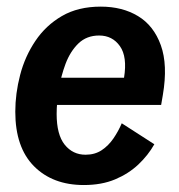

<svg xmlns="http://www.w3.org/2000/svg" viewBox="-20 -532 528 565"><path d="M226.7 12.5Q135 12.5 80 -42.9Q25 -98.3 25 -203.3Q25 -256.7 39.2 -311.2Q53.3 -365.8 84.2 -411.7Q115 -457.5 162.5 -485Q210 -512.5 276.7 -512.5Q340 -512.5 386.2 -484.6Q432.5 -456.7 453.3 -398.8Q474.2 -340.8 459.2 -252.5L454.2 -223.3H116.7L119.2 -303.3H345Q355 -365 332.9 -396.2Q310.8 -427.5 271.7 -427.5Q235 -427.5 210.8 -404.2Q186.7 -380.8 172.9 -344.2Q159.2 -307.5 152.9 -268.3Q146.7 -229.2 146.7 -196.7Q146.7 -135.8 170.4 -106.2Q194.2 -76.7 231.7 -76.7Q259.2 -76.7 279.2 -90Q299.2 -103.3 313.8 -124.6Q328.3 -145.8 338.3 -169.2L434.2 -107.5Q415.8 -75 387.1 -47.9Q358.3 -20.8 318.8 -4.2Q279.2 12.5 226.7 12.5Z"/></svg>

Font: Familjen Grotesk SemiBold
Style: Italic
Weight: 600
Italic angle: -9.46201°
Designer: Anders Wikstroem, Jonas Baeckman, Matilda Gysing, Kristian Moeller
Foundry: Familjen STHLM AB
Version: Version 2.002